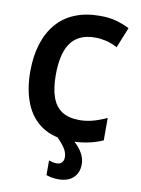

<svg xmlns="http://www.w3.org/2000/svg" viewBox="-102 -792 804 1097"><g transform="rotate(10 300.0 -243.5)"><path d="M314 237Q292 237 274.5 233.5Q257 230 244 225V140Q252 143 264 146Q276 149 290 149Q309 149 319.5 137.5Q330 126 330 107Q330 82 315 57.5Q300 33 267 0L334 -16Q365 4 386.5 27.5Q408 51 420 77Q432 103 432 129Q432 178 401.5 207.5Q371 237 314 237ZM351 10Q248 10 181.5 -33.5Q115 -77 82.5 -156.5Q50 -236 50 -342Q50 -431 72 -501.5Q94 -572 136.5 -622Q179 -672 242.5 -698Q306 -724 388 -724Q440 -724 479.5 -713.5Q519 -703 560 -683L512 -564Q475 -583 443.5 -590Q412 -597 383 -597Q331 -597 295 -579.5Q259 -562 237.5 -529Q216 -496 206.5 -450Q197 -404 197 -348Q197 -270 215.5 -218.5Q234 -167 273 -142Q312 -117 375 -117Q410 -117 446.5 -126Q483 -135 532 -157V-27Q489 -8 442.5 1Q396 10 351 10Z"/></g></svg>

Font: Noto Sans Mono
Style: Bold
Weight: 700
Designer: Monotype Design Team
Foundry: Monotype Imaging Inc.
Version: Version 2.014